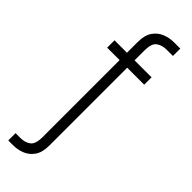

<svg xmlns="http://www.w3.org/2000/svg" viewBox="-281 -696 867 867"><g transform="rotate(45 152.0 -263.0)"><path d="M34 -453V-500H113.5V-568.5Q113.5 -612.5 131 -637.5Q148.5 -662.5 175.2 -673Q202 -683.5 229.5 -683.5H270.5V-636.5H230.5Q201.5 -636.5 181.8 -622.2Q162 -608 162 -562.5V-500H270.5V-453H162V44Q162 88 144.5 113Q127 138 100.5 148.5Q74 159 46 159H14.5V112.5H45Q74.5 112.5 94 98Q113.5 83.5 113.5 38V-453Z"/></g></svg>

Font: Overused Grotesk Light
Style: Regular
Weight: 300
Version: Version 0.004